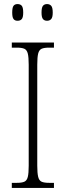

<svg xmlns="http://www.w3.org/2000/svg" viewBox="-20 -923 324 943"><path d="M38 0V-25H63Q87 -25 99.5 -30.5Q112 -36 116.5 -54Q121 -72 121 -109V-605Q121 -642 116.5 -660Q112 -678 99.5 -683.5Q87 -689 63 -689H38V-714H245V-689H221Q197 -689 184.5 -683.5Q172 -678 167.5 -660Q163 -642 163 -605V-109Q163 -73 167.5 -54.5Q172 -36 184.5 -30.5Q197 -25 221 -25H245V0ZM211 -821Q198 -821 191 -829.5Q184 -838 184 -861Q184 -886 191 -894.5Q198 -903 211 -903Q224 -903 231.5 -894.5Q239 -886 239 -861Q239 -838 231.5 -829.5Q224 -821 211 -821ZM66 -821Q53 -821 46.5 -829.5Q40 -838 40 -861Q40 -886 46.5 -894.5Q53 -903 66 -903Q80 -903 87 -894.5Q94 -886 94 -861Q94 -838 87 -829.5Q80 -821 66 -821Z"/></svg>

Font: Noto Serif Khmer Condensed ExtraLight
Style: Regular
Weight: 250
Width: 3
Designer: Danh Hong and the Monotype Design Team
Foundry: Monotype Imaging Inc.
Version: Version 2.004